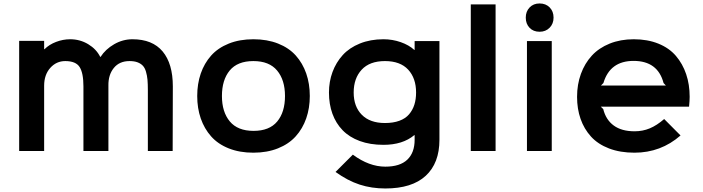

<svg xmlns="http://www.w3.org/2000/svg" viewBox="-20 -865 4026 1100"><path d="M970.2 -370.1 969.2 0H827.1V-348.1Q827.1 -383.8 825 -408Q822.8 -432.1 816.4 -454.1Q810.1 -476.1 798.3 -488.5Q786.6 -501 767.8 -508.1Q749 -515.1 722.2 -515.1Q664.1 -515.1 632.1 -475.6Q600.1 -436 601.1 -375V0H458V-370.1Q458 -446.3 436.3 -480.7Q414.6 -515.1 354 -515.1Q302.7 -515.1 267.8 -475.8Q232.9 -436.5 232.9 -374V0H89.8V-630.9H232.9V-583H234.9Q261.7 -609.9 301.5 -625Q341.3 -640.1 381.8 -640.1Q438.5 -640.1 485.4 -611.8Q532.2 -583.5 554.2 -539.1H556.2Q584.5 -583 634 -611.6Q683.6 -640.1 738.8 -640.1Q853.5 -640.1 911.9 -570.1Q970.2 -500 970.2 -370.1Z M1612.8 -314.9Q1612.8 -406.7 1567.6 -460.9Q1522.5 -515.1 1431.6 -515.1Q1340.8 -515.1 1296.1 -461.2Q1251.5 -407.2 1251.5 -314.9Q1251.5 -223.6 1296.6 -169.4Q1341.8 -115.2 1432.6 -115.2Q1523.4 -115.2 1568.1 -168.9Q1612.8 -222.7 1612.8 -314.9ZM1754.9 -314.9Q1754.9 -245.6 1734.4 -186.8Q1713.9 -127.9 1674.3 -84Q1634.8 -40 1572.5 -15.1Q1510.3 9.8 1431.6 9.8Q1352.5 9.8 1290.5 -14.9Q1228.5 -39.6 1189.5 -83.7Q1150.4 -127.9 1130.1 -186.5Q1109.9 -245.1 1109.9 -314.9Q1109.9 -384.8 1130.1 -443.6Q1150.4 -502.4 1189.5 -546.4Q1228.5 -590.3 1290.5 -615.2Q1352.5 -640.1 1431.6 -640.1Q1510.7 -640.1 1573 -615.5Q1635.3 -590.8 1674.6 -546.9Q1713.9 -502.9 1734.4 -444.1Q1754.9 -385.3 1754.9 -314.9Z M2363.8 -335Q2363.8 -417 2318.4 -466.1Q2272.9 -515.1 2185.5 -515.1Q2097.7 -515.1 2052 -465.6Q2006.3 -416 2006.3 -335Q2006.3 -254.4 2053 -207.3Q2099.6 -160.2 2185.5 -160.2Q2232.9 -160.2 2268.1 -173.1Q2303.2 -186 2323.7 -210.2Q2344.2 -234.4 2354 -265.4Q2363.8 -296.4 2363.8 -335ZM2355.5 -629.9H2497.6V-64Q2497.6 69.8 2418.9 142.3Q2340.3 214.8 2187.5 214.8Q2108.9 214.8 2040.5 192.6Q1972.2 170.4 1902.3 120.1L2001.5 21Q2094.7 89.8 2187.5 89.8Q2271.5 89.8 2313.5 49.8Q2355.5 9.8 2355.5 -64V-90.8H2353.5Q2287.1 -35.2 2176.8 -35.2Q2100.6 -35.2 2041 -57.1Q1981.4 -79.1 1942.9 -118.9Q1904.3 -158.7 1884.5 -213.4Q1864.7 -268.1 1864.7 -335Q1864.7 -397.5 1885 -452.4Q1905.3 -507.3 1943.4 -549.3Q1981.4 -591.3 2041.7 -615.7Q2102.1 -640.1 2176.8 -640.1Q2228.5 -640.1 2275.9 -623.5Q2323.2 -606.9 2353.5 -579.1H2355.5Z M2819.3 -839.8V0H2677.2V-839.8Z M3141.1 -629.9V0H2999V-629.9ZM3151.4 -764.2Q3151.4 -729 3128.9 -706.1Q3106.4 -683.1 3071.3 -683.1Q3035.6 -683.1 3013.9 -705.8Q2992.2 -728.5 2992.2 -764.2Q2992.2 -799.3 3014.2 -822.3Q3036.1 -845.2 3071.3 -845.2Q3106.9 -845.2 3129.2 -822.5Q3151.4 -799.8 3151.4 -764.2Z M3422.9 -375H3794.9L3781.7 -389.2Q3748.5 -516.1 3609.9 -516.1Q3474.6 -516.1 3437 -389.2ZM3931.2 -310.1Q3931.2 -289.1 3927.7 -253.9H3421.9L3436 -240.2Q3451.2 -178.7 3496.3 -145.8Q3541.5 -112.8 3615.7 -112.8Q3662.1 -112.8 3702.6 -129.6Q3743.2 -146.5 3785.2 -183.1L3878.9 -88.9Q3766.1 9.8 3614.7 9.8Q3532.7 9.8 3469 -14.6Q3405.3 -39.1 3365.7 -82.8Q3326.2 -126.5 3306.2 -183.8Q3286.1 -241.2 3286.1 -310.1Q3286.1 -381.3 3308.1 -441.7Q3330.1 -502 3370.6 -546.1Q3411.1 -590.3 3472.9 -615.2Q3534.7 -640.1 3610.8 -640.1Q3689.9 -640.1 3752 -615Q3814 -589.8 3852.5 -544.7Q3891.1 -499.5 3911.1 -440.2Q3931.2 -380.9 3931.2 -310.1Z"/></svg>

Font: Sinkin Sans 600 SemiBold
Style: Regular
Weight: 600
Designer: Keith Bates
Foundry: K-Type
Version: Sinkin Sans (version 1.0)  by Keith Bates   •   © 2014   www